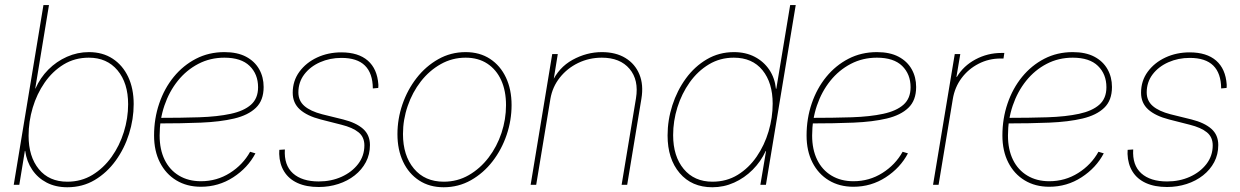

<svg xmlns="http://www.w3.org/2000/svg" viewBox="-20 -748 5020 777"><path d="M252.4 9.8Q205.1 9.8 168.9 -9Q132.8 -27.8 110.4 -61Q87.9 -94.2 82 -137.2H80.6L58.1 0H35.6L155.8 -727.5H178.2L122.6 -389.6H123.5Q142.6 -433.1 175.5 -466.3Q208.5 -499.5 251 -518.3Q293.5 -537.1 339.8 -537.1Q395.5 -537.1 436 -510.5Q476.6 -483.9 498.8 -436.8Q521 -389.6 521 -326.7Q521 -266.1 502.2 -206.3Q483.4 -146.5 448 -97.7Q412.6 -48.8 363.3 -19.5Q314 9.8 252.4 9.8ZM252.4 -12.7Q308.6 -12.7 353.8 -40Q398.9 -67.4 431.4 -112.8Q463.9 -158.2 481.2 -213.9Q498.5 -269.5 498.5 -326.2Q498.5 -412.1 455.6 -463.4Q412.6 -514.6 339.4 -514.6Q282.7 -514.6 237.5 -487.1Q192.4 -459.5 160.6 -413.6Q128.9 -367.7 112.3 -311.8Q95.7 -255.9 95.7 -198.7Q95.7 -114.3 137.2 -63.5Q178.7 -12.7 252.4 -12.7Z M793 7.8Q736.3 7.8 693.6 -18.1Q650.9 -43.9 627.2 -90.6Q603.5 -137.2 603.5 -199.7Q603.5 -268.1 624.3 -329.1Q645 -390.1 683.1 -436.8Q721.2 -483.4 773.2 -510.3Q825.2 -537.1 888.2 -537.1Q940.4 -537.1 975.6 -518.6Q1010.7 -500 1028.8 -468Q1046.9 -436 1046.9 -396Q1046.9 -341.8 1015.6 -311.8Q984.4 -281.7 927.7 -268.3Q871.1 -254.9 793 -251.7Q714.8 -248.5 620.6 -248.5V-271Q711.9 -271 786.1 -273.4Q860.4 -275.9 913.6 -287.4Q966.8 -298.8 995.6 -324.2Q1024.4 -349.6 1024.4 -395Q1024.4 -447.8 990.2 -481.2Q956.1 -514.6 888.2 -514.6Q830.6 -514.6 782.5 -489.5Q734.4 -464.4 699.5 -420.9Q664.6 -377.4 645.3 -320.6Q626 -263.7 626 -199.7Q626 -143.1 646.2 -101.6Q666.5 -60.1 704.3 -37.4Q742.2 -14.6 793 -14.6Q857.4 -14.6 910.2 -47.9Q962.9 -81.1 992.2 -133.8L1013.7 -127.4Q982.9 -68.8 923.8 -30.5Q864.7 7.8 793 7.8Z M1270 8.8Q1219.7 8.8 1184.3 -7.3Q1148.9 -23.4 1130.1 -53.7Q1111.3 -84 1109.9 -125Q1109.9 -130.4 1110.1 -133.3Q1110.4 -136.2 1110.4 -141.6L1132.8 -143.1Q1128.9 -79.6 1165.5 -46.6Q1202.1 -13.7 1270 -13.7Q1320.3 -13.7 1362.1 -32.5Q1403.8 -51.3 1429.2 -84.2Q1454.6 -117.2 1454.6 -159.7Q1454.6 -193.4 1430.9 -212.6Q1407.2 -231.9 1361.8 -243.2L1277.8 -264.6Q1222.7 -278.8 1193.6 -304.9Q1164.6 -331.1 1164.6 -372.6Q1164.6 -420.9 1191.7 -457.8Q1218.8 -494.6 1263.4 -515.4Q1308.1 -536.1 1361.3 -536.1Q1430.2 -536.1 1468.5 -502.7Q1506.8 -469.2 1511.2 -405.8Q1511.2 -402.3 1511.2 -399.4Q1511.2 -396.5 1510.7 -392.1L1488.8 -390.1Q1488.3 -451.7 1456.8 -482.7Q1425.3 -513.7 1361.8 -513.7Q1314.9 -513.7 1275.1 -496.1Q1235.4 -478.5 1211.4 -447Q1187.5 -415.5 1187.5 -374Q1187.5 -340.3 1211.9 -319.1Q1236.3 -297.9 1283.7 -285.6L1368.7 -264.6Q1420.9 -251.5 1449 -226.8Q1477.1 -202.1 1477.1 -161.1Q1477.1 -123 1460.7 -92Q1444.3 -61 1415.5 -38.3Q1386.7 -15.6 1349.1 -3.4Q1311.5 8.8 1270 8.8Z M1775.4 9.8Q1718.3 9.8 1676.3 -17.6Q1634.3 -44.9 1611.3 -93.5Q1588.4 -142.1 1588.4 -205.1Q1588.4 -266.6 1608.6 -325.7Q1628.9 -384.8 1666 -432.4Q1703.1 -480 1753.7 -508.5Q1804.2 -537.1 1864.3 -537.1Q1921.4 -537.1 1963.1 -509.8Q2004.9 -482.4 2027.6 -434.1Q2050.3 -385.7 2050.3 -322.8Q2050.3 -261.2 2030.3 -202.1Q2010.3 -143.1 1973.4 -95.2Q1936.5 -47.4 1886 -18.8Q1835.4 9.8 1775.4 9.8ZM1775.9 -12.7Q1831.1 -12.7 1877.2 -39.3Q1923.3 -65.9 1957.3 -110.4Q1991.2 -154.8 2009.5 -210Q2027.8 -265.1 2027.8 -322.3Q2027.8 -380.4 2008.3 -423.3Q1988.8 -466.3 1952.1 -490.5Q1915.5 -514.6 1864.3 -514.6Q1810.1 -514.6 1763.7 -488.5Q1717.3 -462.4 1683.1 -418.5Q1648.9 -374.5 1629.9 -319.1Q1610.8 -263.7 1610.8 -205.6Q1610.8 -118.7 1655 -65.7Q1699.2 -12.7 1775.9 -12.7Z M2207.5 -348.6 2149.9 0H2127.4L2214.8 -529.3H2237.3L2218.3 -412.1H2212.4Q2240.2 -474.6 2297.1 -505.9Q2354 -537.1 2415.5 -537.1Q2472.2 -537.1 2511.2 -513.2Q2550.3 -489.3 2567.6 -447Q2585 -404.8 2575.7 -348.6L2518.1 0H2495.6L2553.7 -350.1Q2565.9 -424.3 2527.6 -469.5Q2489.3 -514.6 2415.5 -514.6Q2364.3 -514.6 2319.8 -493.2Q2275.4 -471.7 2245.6 -434.1Q2215.8 -396.5 2207.5 -348.6Z M2862.8 9.8Q2779.3 9.8 2730.5 -47.6Q2681.6 -105 2681.6 -199.7Q2681.6 -261.7 2700.9 -321.8Q2720.2 -381.8 2755.6 -430.4Q2791 -479 2840.6 -508.1Q2890.1 -537.1 2950.2 -537.1Q2997.6 -537.1 3034.2 -518.1Q3070.8 -499 3093.3 -465.6Q3115.7 -432.1 3120.1 -388.7H3121.6L3177.7 -727.5H3200.2L3079.6 0H3057.1L3080.1 -136.7H3078.6Q3059.1 -94.2 3025.9 -61Q2992.7 -27.8 2950.9 -9Q2909.2 9.8 2862.8 9.8ZM2863.3 -12.7Q2920.4 -12.7 2965.6 -40.5Q3010.7 -68.4 3042.2 -114.3Q3073.7 -160.2 3090.3 -216.1Q3106.9 -272 3106.9 -328.6Q3106.9 -413.1 3065.7 -463.9Q3024.4 -514.6 2949.7 -514.6Q2894 -514.6 2848.9 -487.5Q2803.7 -460.4 2771.2 -414.8Q2738.8 -369.1 2721.4 -313.7Q2704.1 -258.3 2704.1 -201.2Q2704.1 -115.7 2746.8 -64.2Q2789.6 -12.7 2863.3 -12.7Z M3433.6 7.8Q3377 7.8 3334.2 -18.1Q3291.5 -43.9 3267.8 -90.6Q3244.1 -137.2 3244.1 -199.7Q3244.1 -268.1 3264.9 -329.1Q3285.6 -390.1 3323.7 -436.8Q3361.8 -483.4 3413.8 -510.3Q3465.8 -537.1 3528.8 -537.1Q3581.1 -537.1 3616.2 -518.6Q3651.4 -500 3669.4 -468Q3687.5 -436 3687.5 -396Q3687.5 -341.8 3656.2 -311.8Q3625 -281.7 3568.4 -268.3Q3511.7 -254.9 3433.6 -251.7Q3355.5 -248.5 3261.2 -248.5V-271Q3352.5 -271 3426.8 -273.4Q3501 -275.9 3554.2 -287.4Q3607.4 -298.8 3636.2 -324.2Q3665 -349.6 3665 -395Q3665 -447.8 3630.9 -481.2Q3596.7 -514.6 3528.8 -514.6Q3471.2 -514.6 3423.1 -489.5Q3375 -464.4 3340.1 -420.9Q3305.2 -377.4 3285.9 -320.6Q3266.6 -263.7 3266.6 -199.7Q3266.6 -143.1 3286.9 -101.6Q3307.1 -60.1 3345 -37.4Q3382.8 -14.6 3433.6 -14.6Q3498 -14.6 3550.8 -47.9Q3603.5 -81.1 3632.8 -133.8L3654.3 -127.4Q3623.5 -68.8 3564.5 -30.5Q3505.4 7.8 3433.6 7.8Z M3755.9 0 3843.8 -529.3H3866.2L3850.6 -437H3852.5Q3878.9 -481.4 3927.7 -507.6Q3976.6 -533.7 4032.7 -533.7Q4037.1 -533.7 4038.6 -533.7Q4040 -533.7 4044.4 -533.7L4041 -511.2Q4038.1 -511.2 4035.9 -511.2Q4033.7 -511.2 4029.3 -511.2Q3981.4 -511.2 3940.2 -490Q3898.9 -468.8 3871.3 -431.9Q3843.8 -395 3835.9 -347.2L3778.3 0Z M4226.1 7.8Q4169.4 7.8 4126.7 -18.1Q4084 -43.9 4060.3 -90.6Q4036.6 -137.2 4036.6 -199.7Q4036.6 -268.1 4057.4 -329.1Q4078.1 -390.1 4116.2 -436.8Q4154.3 -483.4 4206.3 -510.3Q4258.3 -537.1 4321.3 -537.1Q4373.5 -537.1 4408.7 -518.6Q4443.8 -500 4461.9 -468Q4480 -436 4480 -396Q4480 -341.8 4448.7 -311.8Q4417.5 -281.7 4360.8 -268.3Q4304.2 -254.9 4226.1 -251.7Q4147.9 -248.5 4053.7 -248.5V-271Q4145 -271 4219.2 -273.4Q4293.5 -275.9 4346.7 -287.4Q4399.9 -298.8 4428.7 -324.2Q4457.5 -349.6 4457.5 -395Q4457.5 -447.8 4423.3 -481.2Q4389.2 -514.6 4321.3 -514.6Q4263.7 -514.6 4215.6 -489.5Q4167.5 -464.4 4132.6 -420.9Q4097.7 -377.4 4078.4 -320.6Q4059.1 -263.7 4059.1 -199.7Q4059.1 -143.1 4079.3 -101.6Q4099.6 -60.1 4137.5 -37.4Q4175.3 -14.6 4226.1 -14.6Q4290.5 -14.6 4343.3 -47.9Q4396 -81.1 4425.3 -133.8L4446.8 -127.4Q4416 -68.8 4356.9 -30.5Q4297.9 7.8 4226.1 7.8Z M4703.1 8.8Q4652.8 8.8 4617.4 -7.3Q4582 -23.4 4563.2 -53.7Q4544.4 -84 4543 -125Q4543 -130.4 4543.2 -133.3Q4543.5 -136.2 4543.5 -141.6L4565.9 -143.1Q4562 -79.6 4598.6 -46.6Q4635.3 -13.7 4703.1 -13.7Q4753.4 -13.7 4795.2 -32.5Q4836.9 -51.3 4862.3 -84.2Q4887.7 -117.2 4887.7 -159.7Q4887.7 -193.4 4864 -212.6Q4840.3 -231.9 4794.9 -243.2L4710.9 -264.6Q4655.8 -278.8 4626.7 -304.9Q4597.7 -331.1 4597.7 -372.6Q4597.7 -420.9 4624.8 -457.8Q4651.9 -494.6 4696.5 -515.4Q4741.2 -536.1 4794.4 -536.1Q4863.3 -536.1 4901.6 -502.7Q4939.9 -469.2 4944.3 -405.8Q4944.3 -402.3 4944.3 -399.4Q4944.3 -396.5 4943.8 -392.1L4921.9 -390.1Q4921.4 -451.7 4889.9 -482.7Q4858.4 -513.7 4794.9 -513.7Q4748 -513.7 4708.3 -496.1Q4668.5 -478.5 4644.5 -447Q4620.6 -415.5 4620.6 -374Q4620.6 -340.3 4645 -319.1Q4669.4 -297.9 4716.8 -285.6L4801.8 -264.6Q4854 -251.5 4882.1 -226.8Q4910.2 -202.1 4910.2 -161.1Q4910.2 -123 4893.8 -92Q4877.4 -61 4848.6 -38.3Q4819.8 -15.6 4782.2 -3.4Q4744.6 8.8 4703.1 8.8Z"/></svg>

Font: Inter 24pt Thin
Style: Italic
Weight: 250
Italic angle: -9.3988°
Version: Version 4.001;git-66647c0bb